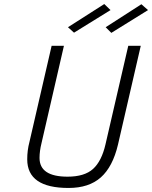

<svg xmlns="http://www.w3.org/2000/svg" viewBox="-20 -922 754 952"><path d="M532 -759 714 -872 681 -901 504 -787ZM347 -760 528 -872 497 -902 317 -787ZM176 -139C176 -161.7 179.3 -186.3 186 -213L297 -695H236L126 -218C118.7 -190.7 115 -162 115 -132C115 -37.3 183.3 10 320 10C387.3 10 440.7 -7.5 480 -42.5C519.3 -77.5 547.7 -131.7 565 -205L678 -695H616L503 -206C490.3 -150.7 469.8 -110.2 441.5 -84.5C413.2 -58.8 371 -46 315 -46C222.3 -46 176 -77 176 -139Z"/></svg>

Font: Titillium Web
Style: Light Italic
Weight: 300
Italic angle: -13°
Version: Version 1.001;PS 57.000;hotconv 1.0.70;makeotf.lib2.5.55311